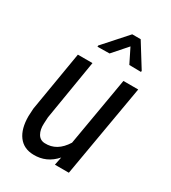

<svg xmlns="http://www.w3.org/2000/svg" viewBox="-186 -845 845 950"><g transform="rotate(30 237.0 -370.0)"><path d="M415.5 -617.2V-610.4L348.1 -611.3L307.1 -693.8L234.9 -611.8L166.5 -610.8V-617.7L284.7 -750H333ZM285.2 -46.4Q233.9 12.2 158.7 10.3Q102.5 9.3 72.5 -30.8Q42.5 -70.8 42.5 -142.6L44.9 -187L102.1 -528.3H185.5L128.9 -185.5L127 -149.9Q125 -114.3 138.4 -91.1Q151.9 -67.9 178.7 -66.9Q249.5 -63.5 294.9 -136.7L362.3 -528.3H446.8L355.5 0H275.9Z"/></g></svg>

Font: TypoPRO Roboto
Style: Italic
Weight: 400
Italic angle: -12°
Designer: Google
Version: Version 2.136; 2016